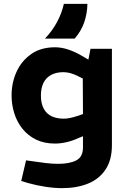

<svg xmlns="http://www.w3.org/2000/svg" viewBox="-20 -766 659 995"><path d="M302 209Q262 209 216 202Q170 195 127 183L90 172L115 65L151 70Q183 75 217.5 79Q252 83 282 83Q341 83 375.5 65Q410 47 410 -2V-60L383 -49Q355 -36 324 -29Q293 -22 265 -22Q209 -22 167 -42.5Q125 -63 96.5 -98.5Q68 -134 54 -179Q40 -224 40 -271Q40 -338 66 -394.5Q92 -451 142 -486Q192 -521 265 -521Q299 -521 334.5 -509Q370 -497 402 -478L438 -457L449 -513H560V-14Q560 63 527 112.5Q494 162 436 185.5Q378 209 302 209ZM192 -271Q192 -230 206.5 -203Q221 -176 247.5 -163.5Q274 -151 310 -151Q327 -151 345 -155Q363 -159 381 -165L410 -175L409 -359L383 -372Q363 -382 344.5 -387Q326 -392 309 -392Q271 -392 244.5 -377.5Q218 -363 205 -336Q192 -309 192 -271ZM213 -566Q251 -606 275.5 -651.5Q300 -697 311 -746H433Q432 -696 416.5 -650.5Q401 -605 367 -566Z"/></svg>

Font: REM SemiBold
Style: Regular
Weight: 600
Designer: Octavio Pardo
Foundry: Ashler Design
Version: Version 1.005;gftools[0.9.28]